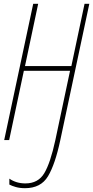

<svg xmlns="http://www.w3.org/2000/svg" viewBox="-20 -734 488 1006"><path d="M111 252Q194 252 231.5 189.5Q269 127 296 0L448 -714H423L354 -388H111L180 -714H154L2 0H28L105 -363H347L270 0Q244 120 212 173.5Q180 227 113 227Q65 227 29 202V233Q42 240 63 246Q84 252 111 252Z"/></svg>

Font: Noto Sans Display Condensed Thin
Style: Italic
Weight: 250
Width: 3
Italic angle: -12°
Designer: Monotype Design Team
Foundry: Monotype Imaging Inc.
Version: Version 1.900